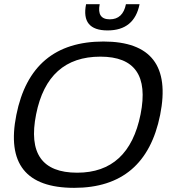

<svg xmlns="http://www.w3.org/2000/svg" viewBox="-20 -904 853 929"><path d="M353.5 -68.4Q603.5 -68.4 660.2 -351.1Q715.8 -629.9 465.8 -629.9Q210.4 -629.9 154.8 -351.1Q98.1 -68.4 353.5 -68.4ZM59.1 -348.1Q129.9 -703.1 480.5 -703.1Q825.7 -703.1 754.9 -348.1Q684.1 4.9 338.9 4.9Q-11.7 4.9 59.1 -348.1ZM396.5 -883.8H462.4Q447.8 -810.5 511.2 -810.5Q574.7 -810.5 589.4 -883.8H655.3Q629.9 -756.8 500.5 -756.8Q371.1 -756.8 396.5 -883.8Z"/></svg>

Font: Sansation
Style: Italic
Weight: 400
Designer: Bernd Montag
Version: Version 1.301